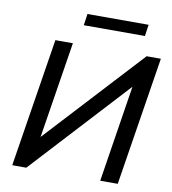

<svg xmlns="http://www.w3.org/2000/svg" viewBox="-93 -955 930 1036"><g transform="rotate(10 371.5 -437.0)"><path d="M44 0 156 -705H252L162 -139L137 -143L656 -705H734L622 0H526L615 -566L640 -563L121 0ZM293 -811 302 -874H637L628 -811Z"/></g></svg>

Font: Nunito Sans 12pt SemiBold
Style: Italic
Weight: 600
Italic angle: -9°
Designer: Vernon Adams
Foundry: Vernon Adams
Version: Version 3.101;gftools[0.9.27]